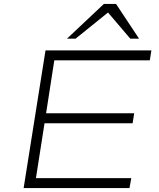

<svg xmlns="http://www.w3.org/2000/svg" viewBox="-20 -963 814 983"><path d="M101 0 213 -705H755L747 -654H258L216 -383H667L659 -332H208L164 -51H652L643 0ZM323 -765 512 -943H574L692 -765H647L533 -899L367 -765Z"/></svg>

Font: Nunito Sans 7pt Expanded ExtraLight
Style: Italic
Weight: 250
Width: 7
Italic angle: -9°
Designer: Vernon Adams
Foundry: Vernon Adams
Version: Version 3.101;gftools[0.9.27]